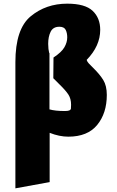

<svg xmlns="http://www.w3.org/2000/svg" viewBox="-20 -739 638 1048"><path d="M489 -368Q524 -334 543.5 -302.5Q563 -271 563 -221Q563 -121 510.5 -57Q458 7 353 7Q304 7 251 -14V255L64 289V-400Q64 -581 147.5 -650Q231 -719 347 -719Q444 -719 485.5 -680Q527 -641 527 -576Q527 -488 453 -412Q456 -402 464.5 -393Q473 -384 489 -368ZM368 -167Q368 -200 353.5 -222.5Q339 -245 304 -279L271 -312L272 -425Q316 -454 331.5 -481Q347 -508 347 -535Q347 -559 338.5 -576Q330 -593 304 -593Q270 -593 256.5 -566Q243 -539 243 -500Q243 -485 244.5 -472Q246 -459 248 -452Q250 -445 250 -451V-142Q281 -133 334 -133Q352 -133 359 -136.5Q366 -140 367 -145Q368 -150 368 -167Z"/></svg>

Font: Ysabeau Heavy
Style: Regular
Weight: 800
Designer: Christian Thalmann (Catharsis Fonts)
Version: Version 0.003